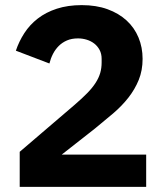

<svg xmlns="http://www.w3.org/2000/svg" viewBox="-20 -730 640 750"><path d="M551 0H57V-137L272 -321Q301 -346 321 -366.5Q341 -387 353.5 -406.5Q366 -426 371.5 -445Q377 -464 377 -486V-500Q377 -520 369 -535Q361 -550 348 -560Q335 -570 318.5 -575Q302 -580 285 -580Q260 -580 241.5 -572Q223 -564 209.5 -550.5Q196 -537 187 -519.5Q178 -502 173 -482L42 -532Q54 -568 75 -600.5Q96 -633 127.5 -657.5Q159 -682 202 -696Q245 -710 299 -710Q356 -710 400 -694Q444 -678 474.5 -650Q505 -622 521 -583.5Q537 -545 537 -500Q537 -455 522 -418Q507 -381 481.5 -348.5Q456 -316 422 -287Q388 -258 351 -228L221 -126H551Z"/></svg>

Font: IBM Plex Sans Thai
Style: Bold
Weight: 700
Designer: Mike Abbink, Paul van der Laan, Pieter van Rosmalen, Ben Mitchell, Mark Frömberg
Foundry: Bold Monday
Version: Version 1.2